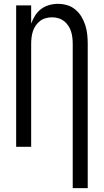

<svg xmlns="http://www.w3.org/2000/svg" viewBox="-20 -763 540 998"><path d="M358 215V-535Q358 -552 356 -568.5Q354 -585 349 -600.5Q344 -616 334.5 -630Q325 -644 312 -654Q299 -664 283 -668.5Q267 -673 250 -673Q233 -673 217 -668.5Q201 -664 188 -654Q175 -644 165.5 -630Q156 -616 151 -600.5Q146 -585 144 -568.5Q142 -552 142 -535V0H64V-735H142V-640Q150 -662 162.5 -682Q175 -702 193.5 -716Q212 -730 235 -736.5Q258 -743 281 -743Q306 -743 329.5 -736Q353 -729 372 -713Q391 -697 403.5 -676Q416 -655 423.5 -631.5Q431 -608 433.5 -583.5Q436 -559 436 -535V215Z"/></svg>

Font: Iosevka
Style: Regular
Weight: 400
Monospace: yes
Designer: Belleve Invis
Foundry: Belleve Invis
Version: Version 33.2.3; ttfautohint (v1.8.4)